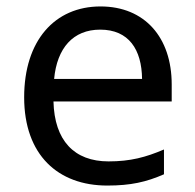

<svg xmlns="http://www.w3.org/2000/svg" viewBox="-20 -566 604 596"><path d="M292 -546C150 -546 55 -440 55 -264C55 -85 160 10 313 10C386 10 434 -1 489 -25V-102C433 -78 385 -65 317 -65C210 -65 149 -130 146 -251H513V-304C513 -450 429 -546 292 -546ZM291 -474C380 -474 420 -412 421 -321H148C157 -417 207 -474 291 -474Z"/></svg>

Font: Noto Sans Psalter Pahlavi
Style: Regular
Weight: 400
Designer: Monotype Design Team
Foundry: Monotype Imaging Inc.
Version: Version 2.002